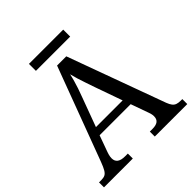

<svg xmlns="http://www.w3.org/2000/svg" viewBox="-222 -995 1149 1149"><g transform="rotate(-45 352.5 -420.0)"><path d="M0 0V-42H19Q39 -42 51 -48Q63 -54 73 -71Q83 -88 95 -120L317 -714H395L621 -95Q629 -74 638 -62.5Q647 -51 660 -46.5Q673 -42 692 -42H705V0H430V-42H453Q483 -42 498 -53.5Q513 -65 513 -90Q513 -96 512 -101.5Q511 -107 509.5 -113.5Q508 -120 505 -127L465 -239H202L164 -134Q161 -126 159 -118Q157 -110 156 -103.5Q155 -97 155 -91Q155 -66 171.5 -54Q188 -42 221 -42H244V0ZM221 -289H447L385 -464Q375 -494 365.5 -521Q356 -548 348.5 -573Q341 -598 335 -622Q330 -598 323.5 -575.5Q317 -553 309 -528.5Q301 -504 289 -473ZM205 -781V-840H495V-781Z"/></g></svg>

Font: Noto Serif Gujarati
Style: Regular
Weight: 400
Designer: Universal Thirst, Indian Type Foundry and the Monotype Design Team
Foundry: Monotype Imaging Inc.
Version: Version 2.102